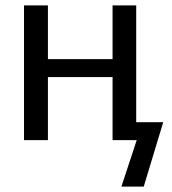

<svg xmlns="http://www.w3.org/2000/svg" viewBox="-20 -527 646 722"><path d="M593.8 -67.4Q575.2 -6.8 520.5 174.8Q499 174.8 436.5 174.8Q451.2 130.9 494.1 0Q471.7 0 403.3 0Q403.3 -59.6 403.3 -237.3Q341.8 -237.3 160.2 -237.3Q160.2 -177.7 160.2 0Q137.7 0 70.3 0Q70.3 -79.1 70.3 -316.4Q70.3 -364.3 70.3 -506.8Q92.8 -506.8 160.2 -506.8Q160.2 -456.1 160.2 -304.7Q220.7 -304.7 403.3 -304.7Q403.3 -355.5 403.3 -506.8Q425.8 -506.8 492.2 -506.8Q492.2 -396.5 492.2 -67.4Q517.6 -67.4 593.8 -67.4Z"/></svg>

Font: Lato
Style: Regular
Weight: 400
Designer: Lukasz Dziedzic with Adam Twardoch and Botio Nikoltchev
Version: Version 2.015; 2015-08-06; http://www.latofonts.com/